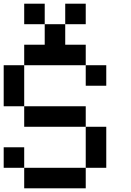

<svg xmlns="http://www.w3.org/2000/svg" viewBox="-20 -1020 707 1040"><path d="M111.1 -111.1H0V-222.2H111.1ZM444.4 -888.9H333.3V-1000H444.4ZM333.3 -777.8H444.4V-666.7H111.1V-777.8H222.2V-888.9H333.3ZM222.2 -888.9H111.1V-1000H222.2ZM444.4 -333.3H111.1V-444.4H444.4ZM111.1 -444.4H0V-666.7H111.1ZM555.6 -555.6H444.4V-666.7H555.6ZM555.6 -111.1H444.4V-333.3H555.6ZM444.4 0H111.1V-111.1H444.4Z"/></svg>

Font: Pixeloid Mono
Style: Regular
Weight: 400
Monospace: yes
Designer: GGBotNet
Foundry: GGBotNet
Version: 0.5